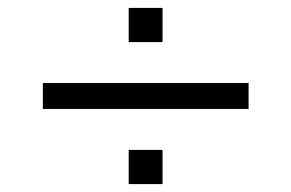

<svg xmlns="http://www.w3.org/2000/svg" viewBox="-20 -504 740 488"><path d="M307.1 -397V-483.9H393.1V-397ZM88.9 -227.1V-293H611.8V-227.1ZM307.1 -36.1V-123H393.1V-36.1Z"/></svg>

Font: Archivo Expanded Light
Style: Regular
Weight: 300
Width: 7
Designer: Hector Gatti
Foundry: Omnibus-Type
Version: Version 2.001